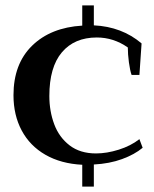

<svg xmlns="http://www.w3.org/2000/svg" viewBox="-20 -601 570 712"><path d="M328 9V91H285V10Q206 6 148.5 -27Q91 -60 60.5 -117Q30 -174 30 -248Q30 -364 99 -431.5Q168 -499 285 -506V-581H328V-507Q432 -502 505 -440L497 -323H468Q462 -340 458 -370Q454 -400 454 -425Q401 -462 339 -462Q256 -462 209.5 -407Q163 -352 163 -245Q163 -189 181 -140.5Q199 -92 238 -62Q277 -32 336 -32Q376 -32 420.5 -46Q465 -60 497 -85L509 -53Q479 -28 432.5 -11Q386 6 328 9Z"/></svg>

Font: Trirong SemiBold
Style: Regular
Weight: 600
Designer: Katatrad Team
Foundry: CadsonDemak
Version: Version 1.000